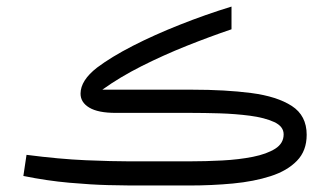

<svg xmlns="http://www.w3.org/2000/svg" viewBox="-20 -570 1014 590"><path d="M562 0H381.8Q363.3 0 312.3 -1.2Q261.2 -2.4 192.6 -8.5Q124 -14.6 51.8 -29.3L61.5 -94.2Q162.6 -81.1 243.9 -77.6Q325.2 -74.2 377 -74.2H561.5Q611.8 -74.2 663.1 -76.9Q714.4 -79.6 757.1 -88.1Q799.8 -96.7 825.7 -113Q851.6 -129.4 851.6 -157.2Q851.6 -181.6 822.3 -195.1Q793 -208.5 748 -214.4Q703.1 -220.2 654.8 -221.7Q606.4 -223.1 568.4 -223.1H335.9Q281.2 -223.1 254.4 -239.3Q227.5 -255.4 227.5 -282.2Q227.5 -322.8 278.3 -362.3Q321.8 -395 387.9 -429Q454.1 -462.9 533 -494.1Q611.8 -525.4 691.4 -549.8V-480Q625 -457.5 553.5 -429Q481.9 -400.4 415 -366.7Q348.1 -333 294.4 -294.4H570.8Q672.4 -294.4 751.7 -284.2Q831.1 -273.9 876.7 -244.4Q922.4 -214.8 922.4 -155.8Q922.4 -106.4 892.3 -75.7Q862.3 -44.9 811.3 -28.6Q760.3 -12.2 695.8 -6.1Q631.3 0 562 0Z"/></svg>

Font: Vazirmatn RD FD Light
Style: Regular
Weight: 300
Designer: Saber Rastikerdar
Foundry: Saber Rastikerdar
Version: Version 33.003